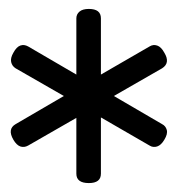

<svg xmlns="http://www.w3.org/2000/svg" viewBox="-20 -1446 398 430"><path d="M179 -1036Q151 -1036 151 -1057V-1182L43 -1120Q34 -1115 25.5 -1118Q17 -1121 10 -1133Q-4 -1157 15 -1168L123 -1231L15 -1293Q7 -1298 5 -1307Q3 -1316 10 -1328Q17 -1341 25.5 -1344Q34 -1347 43 -1342L151 -1279V-1405Q151 -1414 158 -1420Q165 -1426 179 -1426Q206 -1426 206 -1405V-1279L315 -1342Q323 -1347 332 -1344Q341 -1341 348 -1328Q362 -1305 343 -1293L235 -1231L343 -1168Q351 -1164 353.5 -1155Q356 -1146 348 -1133Q341 -1121 332 -1118Q323 -1115 315 -1120L206 -1183V-1057Q206 -1036 179 -1036Z"/></svg>

Font: Playwrite BE WAL
Style: Regular
Weight: 400
Designer: Veronika Burian, José Scaglione
Foundry: TypeTogether
Version: Version 1.002